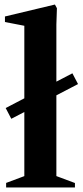

<svg xmlns="http://www.w3.org/2000/svg" viewBox="-20 -826 364 846"><path d="M5 -350 299 -503 323.8 -455.6 29.8 -302.6ZM7 -20 95.2 -53 87.2 -41.6V-720.6L95.6 -710.8L1.8 -729V-753.4L222 -806L230.8 -789.8L228.4 -718V-41.6L220.8 -53L310.2 -19.6V0H7Z"/></svg>

Font: Wittgenstein
Style: Regular
Weight: 400
Designer: Jörg Drees
Foundry: Jörg Drees
Version: Version 1.003;Glyphs 3.1.2 (3151)